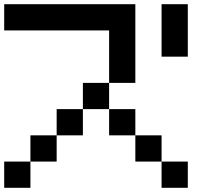

<svg xmlns="http://www.w3.org/2000/svg" viewBox="-20 -895 1040 915"><path d="M0 0V-125H125V0ZM0 -750V-875H625V-500H500V-750ZM250 -250V-125H125V-250ZM250 -375H375V-250H250ZM500 -250V-375H625V-250ZM500 -500V-375H375V-500ZM750 -250V-125H625V-250ZM750 -125H875V0H750ZM750 -625V-875H875V-625Z"/></svg>

Font: GalmuriMono7 Regular
Style: Regular
Weight: 400
Designer: Lee Minseo (quiple)
Version: Version 2.399;hotconv 1.1.1;makeotfexe 2.6.0 DEVELOPMENT